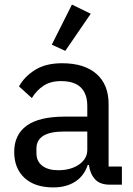

<svg xmlns="http://www.w3.org/2000/svg" viewBox="-20 -806 581 838"><path d="M459 0Q416 0 394.5 -24Q373 -48 368 -86H363Q347 -38 308 -13Q269 12 213 12Q132 12 87 -29.5Q42 -71 42 -143Q42 -218 96.5 -257.5Q151 -297 263 -297H361V-344Q361 -396 333 -424Q305 -452 246 -452Q200 -452 169.5 -431.5Q139 -411 119 -378L63 -429Q86 -471 132.5 -500.5Q179 -530 251 -530Q348 -530 401 -483.5Q454 -437 454 -352V-79H512V0ZM234 -63Q289 -63 325 -88Q361 -113 361 -152V-232H262Q198 -232 168.5 -213Q139 -194 139 -158V-138Q139 -102 164.5 -82.5Q190 -63 234 -63ZM265 -584 206 -611 294 -786 376 -746Z"/></svg>

Font: IBM Plex Sans Arabic Text
Style: Regular
Weight: 450
Designer: Mike Abbink, Paul van der Laan, Pieter van Rosmalen, Wael Morcos, Khajak Apelian
Foundry: Bold Monday
Version: Version 1.2